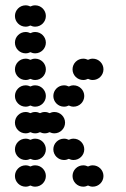

<svg xmlns="http://www.w3.org/2000/svg" viewBox="-20 -700 472 720"><path d="M252 -40C252 -18 270 0 292 0C298.5 0 304.6 -1.6 310 -4.3C315.4 -1.6 321.5 0 328 0C350 0 368 -18 368 -40C368 -62 350 -80 328 -80C321.5 -80 315.4 -78.4 310 -75.7C304.6 -78.4 298.5 -80 292 -80C270 -80 252 -62 252 -40ZM36 -40C36 -18 54 0 76 0C82.5 0 88.6 -1.6 94 -4.3C99.4 -1.6 105.5 0 112 0C134 0 152 -18 152 -40C152 -62 134 -80 112 -80C105.5 -80 99.4 -78.4 94 -75.7C88.6 -78.4 82.5 -80 76 -80C54 -80 36 -62 36 -40ZM180 -140C180 -118 198 -100 220 -100C226.5 -100 232.6 -101.6 238 -104.3C243.4 -101.6 249.5 -100 256 -100C278 -100 296 -118 296 -140C296 -162 278 -180 256 -180C249.5 -180 243.4 -178.4 238 -175.7C232.6 -178.4 226.5 -180 220 -180C198 -180 180 -162 180 -140ZM36 -140C36 -118 54 -100 76 -100C82.5 -100 88.6 -101.6 94 -104.3C99.4 -101.6 105.5 -100 112 -100C134 -100 152 -118 152 -140C152 -162 134 -180 112 -180C105.5 -180 99.4 -178.4 94 -175.7C88.6 -178.4 82.5 -180 76 -180C54 -180 36 -162 36 -140ZM36 -240C36 -218 54 -200 76 -200C82.5 -200 88.6 -201.6 94 -204.3C99.4 -201.6 105.5 -200 112 -200C118.5 -200 124.6 -201.6 130 -204.3C135.4 -201.6 141.5 -200 148 -200C154.5 -200 160.6 -201.6 166 -204.3C171.4 -201.6 177.5 -200 184 -200C206 -200 224 -218 224 -240C224 -262 206 -280 184 -280C177.5 -280 171.4 -278.4 166 -275.7C160.6 -278.4 154.5 -280 148 -280C141.5 -280 135.4 -278.4 130 -275.7C124.6 -278.4 118.5 -280 112 -280C105.5 -280 99.4 -278.4 94 -275.7C88.6 -278.4 82.5 -280 76 -280C54 -280 36 -262 36 -240ZM180 -340C180 -318 198 -300 220 -300C226.5 -300 232.6 -301.6 238 -304.3C243.4 -301.6 249.5 -300 256 -300C278 -300 296 -318 296 -340C296 -362 278 -380 256 -380C249.5 -380 243.4 -378.4 238 -375.7C232.6 -378.4 226.5 -380 220 -380C198 -380 180 -362 180 -340ZM36 -340C36 -318 54 -300 76 -300C82.5 -300 88.6 -301.6 94 -304.3C99.4 -301.6 105.5 -300 112 -300C134 -300 152 -318 152 -340C152 -362 134 -380 112 -380C105.5 -380 99.4 -378.4 94 -375.7C88.6 -378.4 82.5 -380 76 -380C54 -380 36 -362 36 -340ZM252 -440C252 -418 270 -400 292 -400C298.5 -400 304.6 -401.6 310 -404.3C315.4 -401.6 321.5 -400 328 -400C350 -400 368 -418 368 -440C368 -462 350 -480 328 -480C321.5 -480 315.4 -478.4 310 -475.7C304.6 -478.4 298.5 -480 292 -480C270 -480 252 -462 252 -440ZM36 -440C36 -418 54 -400 76 -400C82.5 -400 88.6 -401.6 94 -404.3C99.4 -401.6 105.5 -400 112 -400C134 -400 152 -418 152 -440C152 -462 134 -480 112 -480C105.5 -480 99.4 -478.4 94 -475.7C88.6 -478.4 82.5 -480 76 -480C54 -480 36 -462 36 -440ZM36 -540C36 -518 54 -500 76 -500C82.5 -500 88.6 -501.6 94 -504.3C99.4 -501.6 105.5 -500 112 -500C134 -500 152 -518 152 -540C152 -562 134 -580 112 -580C105.5 -580 99.4 -578.4 94 -575.7C88.6 -578.4 82.5 -580 76 -580C54 -580 36 -562 36 -540ZM36 -640C36 -618 54 -600 76 -600C82.5 -600 88.6 -601.6 94 -604.3C99.4 -601.6 105.5 -600 112 -600C134 -600 152 -618 152 -640C152 -662 134 -680 112 -680C105.5 -680 99.4 -678.4 94 -675.7C88.6 -678.4 82.5 -680 76 -680C54 -680 36 -662 36 -640Z"/></svg>

Font: Dotrice Condensed
Style: Bold
Weight: 700
Width: 2
Monospace: yes
Designer: Paul Flo Williams
Foundry: His Deeds Are Dust
Version: Version 1.001